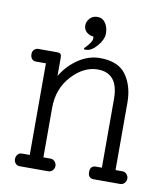

<svg xmlns="http://www.w3.org/2000/svg" viewBox="-76 -712 670 776"><g transform="rotate(10 259.5 -324.5)"><path d="M145 -52H174Q185 -52 192 -44Q199 -36 199 -26Q199 -16 192 -8Q185 0 174 0H57Q46 0 39.5 -7.5Q33 -15 33 -25.5Q33 -36 39.5 -44Q46 -52 57 -52H89V-428H48Q37 -428 31 -435.5Q25 -443 25 -455Q25 -467 32.5 -473.5Q40 -480 48 -480H125Q136 -480 140 -476Q144 -472 144 -461V-386Q171 -431 213 -459Q255 -487 301 -487Q377 -487 409 -441.5Q441 -396 441 -329V-52H469Q480 -52 487 -44Q494 -36 494 -26Q494 -16 487 -8Q480 0 469 0H361Q337 0 337 -26Q337 -52 361 -52H385V-334Q385 -440 300 -440Q243 -440 194 -387Q145 -334 145 -255ZM238 -510Q230 -510 230 -512.5Q230 -515 232 -517Q260 -545 260 -560Q260 -565 259 -568Q243 -569 231 -579.5Q219 -590 219 -606.5Q219 -623 231 -636Q243 -649 263 -649Q283 -649 295 -631.5Q307 -614 307 -589Q307 -564 284 -537Q261 -510 238 -510Z"/></g></svg>

Font: Glass Antiqua
Style: Regular
Weight: 400
Version: 1.001